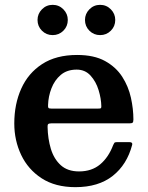

<svg xmlns="http://www.w3.org/2000/svg" viewBox="-20 -760 612 793"><path d="M39 -250Q39 -330 67.8 -394Q96.5 -458 154.2 -495.5Q212 -533 298.5 -533Q368.5 -533 413.8 -508Q459 -483 484.8 -443Q510.5 -403 520.8 -356.2Q531 -309.5 531 -266.5Q531 -256 527.5 -253.2Q524 -250.5 513.5 -250.5H191.5Q182.5 -250.5 179.2 -247.5Q176 -244.5 176.5 -236Q177.5 -186.5 190.2 -144.8Q203 -103 231.2 -77.5Q259.5 -52 306.5 -52Q359 -52 393.8 -81.2Q428.5 -110.5 447.5 -161Q450 -166.5 452.2 -169.8Q454.5 -173 462.5 -173H514.5Q528.5 -173 526 -162Q504.5 -80 445.5 -33.5Q386.5 13 291.5 13Q208.5 13 152.2 -23.5Q96 -60 67.5 -120Q39 -180 39 -250ZM192.5 -311.5H384.5Q394.5 -311.5 396.5 -313Q398.5 -314.5 398.5 -321Q398 -352.5 387.2 -387.8Q376.5 -423 354 -447.8Q331.5 -472.5 296.5 -472.5Q257 -472.5 231.2 -450.8Q205.5 -429 192.5 -395.2Q179.5 -361.5 178.5 -326Q178 -317.5 180 -314.5Q182 -311.5 192.5 -311.5ZM393.5 -615Q367.5 -615 349.2 -633.2Q331 -651.5 331 -677.5Q331 -703 349.2 -721.5Q367.5 -740 393.5 -740Q419.5 -740 437.8 -721.5Q456 -703 456 -677.5Q456 -651.5 437.8 -633.2Q419.5 -615 393.5 -615ZM197.5 -615Q171.5 -615 153.2 -633.2Q135 -651.5 135 -677.5Q135 -703 153.2 -721.5Q171.5 -740 197.5 -740Q223.5 -740 241.8 -721.5Q260 -703 260 -677.5Q260 -651.5 241.8 -633.2Q223.5 -615 197.5 -615Z"/></svg>

Font: Besley SemiBold
Style: Regular
Weight: 600
Designer: Owen Earl
Foundry: indestructible type*
Version: Version 2.001; ttfautohint (v1.8.3)